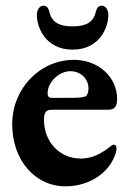

<svg xmlns="http://www.w3.org/2000/svg" viewBox="-20 -643 457 677"><path d="M236 -468C333 -468 362 -549 362 -589C362 -612 350 -623 339 -623C327 -623 321 -614 318 -602C310 -565 284 -550 236 -550C188 -550 162 -565 154 -602C151 -614 145 -623 133 -623C122 -623 110 -612 110 -589C110 -549 139 -468 236 -468ZM211 14C300 14 363 -38 383 -90C389 -103 391 -113 391 -120C391 -128 387 -133 381 -133C377 -133 372 -129 367 -125C335 -100 304 -84 265 -84C189 -84 135 -144 135 -221C135 -247 143 -256 162 -256H362C384 -256 393 -268 393 -294C393 -372 326 -432 241 -432C120 -432 23 -330 23 -205C23 -79 103 14 211 14ZM162 -298C153 -298 148 -303 148 -312C146 -351 187 -392 228 -392C264 -392 292 -366 292 -331C292 -317 287 -305 281 -303C268 -299 260 -298 222 -298Z"/></svg>

Font: EB Garamond
Style: Bold
Weight: 700
Designer: Georg Duffner and Octavio Pardo
Foundry: Georg Duffner
Version: Version 1.000;PS 001.000;hotconv 1.0.88;makeotf.lib2.5.64775